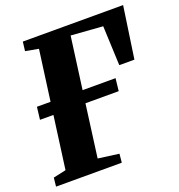

<svg xmlns="http://www.w3.org/2000/svg" viewBox="-134 -854 899 966"><g transform="rotate(-20 316.0 -371.5)"><path d="M2 0 7 -46.5 75 -61.5 113 -343.5H41L49 -410.5H122L158.5 -681L88.5 -694L94.5 -743H631.5L591 -465.5H510L501 -677L331 -689.5L293.5 -410.5H470L462.5 -343.5H284.5L247 -61.5L358.5 -46.5L354 0Z"/></g></svg>

Font: Merriweather 36pt Black
Style: Italic
Weight: 900
Italic angle: -7.8°
Version: Version 2.101